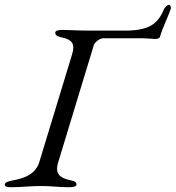

<svg xmlns="http://www.w3.org/2000/svg" viewBox="-40 -778 735 803"><path d="M4 5C54 5 80 0 134 0C179 0 200 5 250 5C266 5 280 2 280 -6C280 -15 275 -20 255 -24C211 -33 189 -51 203 -98L352 -588C357 -605 381 -618 391 -618H553C569 -618 607 -615 609 -615C616 -615 627 -617 629 -624C641 -665 662 -705 674 -740C676 -746 673 -758 667 -758C660 -758 649 -747 646 -740C623 -686 593 -650 485 -650H331C289 -650 237 -653 222 -653C206 -653 191 -650 191 -642C191 -633 196 -626 216 -622C260 -613 276 -597 261 -549L124 -99C109 -51 65 -33 16 -24C-7 -20 -20 -15 -20 -6C-20 2 -12 5 4 5Z"/></svg>

Font: EB Garamond
Style: Italic
Weight: 400
Italic angle: -17.2°
Designer: Georg Duffner and Octavio Pardo
Foundry: Georg Duffner
Version: Version 1.000;PS 001.000;hotconv 1.0.88;makeotf.lib2.5.64775